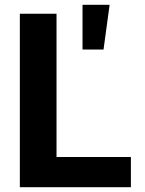

<svg xmlns="http://www.w3.org/2000/svg" viewBox="-20 -785 607 805"><path d="M63.2 0V-727.3H217V-126.8H528.8V0ZM326 -577.4V-764.9H439.6L414.1 -577.4Z"/></svg>

Font: Inter P
Style: Bold
Weight: 700
Designer: Rasmus Andersson
Foundry: rsms
Version: Version 3.018;git-588b23468